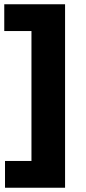

<svg xmlns="http://www.w3.org/2000/svg" viewBox="-35 -760 402 900"><path d="M-11.5 120V-5.5H112.5V-614.5H-15V-740H270V120Z"/></svg>

Font: Encode Sans SC Condensed Thin
Style: Bold
Weight: 700
Version: Version 3.002